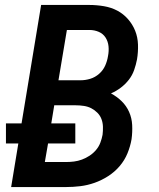

<svg xmlns="http://www.w3.org/2000/svg" viewBox="-20 -755 640 775"><path d="M25 0 54 -176H4V-257H67L146 -735H340Q370 -735 399.5 -730Q429 -725 453.5 -712Q478 -699 496.5 -678Q515 -657 525.5 -631Q536 -605 537 -575Q538 -545 533 -515Q529 -494 521.5 -472.5Q514 -451 500 -433Q486 -415 467.5 -401Q449 -387 428 -378Q452 -365 471 -346.5Q490 -328 501 -303.5Q512 -279 513.5 -250.5Q515 -222 511 -193Q506 -164 494.5 -136Q483 -108 463 -84.5Q443 -61 416.5 -44Q390 -27 361.5 -17Q333 -7 304 -3.5Q275 0 247 0ZM216 -431H305Q325 -431 344.5 -437Q364 -443 380 -457Q396 -471 404.5 -490Q413 -509 416 -529Q420 -549 418 -568.5Q416 -588 406 -603.5Q396 -619 378.5 -626.5Q361 -634 341 -634H250ZM161 -101H246Q262 -101 278.5 -103Q295 -105 311 -111Q327 -117 341.5 -126.5Q356 -136 367.5 -149.5Q379 -163 385 -179Q391 -195 394 -211Q396 -227 395.5 -243.5Q395 -260 389.5 -274.5Q384 -289 373 -300Q362 -311 348.5 -318Q335 -325 318.5 -327.5Q302 -330 285 -330H199L187 -257H284V-176H174Z"/></svg>

Font: Iosevka Extended Oblique
Style: Bold
Weight: 700
Width: 7
Italic angle: -9°
Monospace: yes
Designer: Belleve Invis
Foundry: Belleve Invis
Version: Version 32.5.0; ttfautohint (v1.8.4)